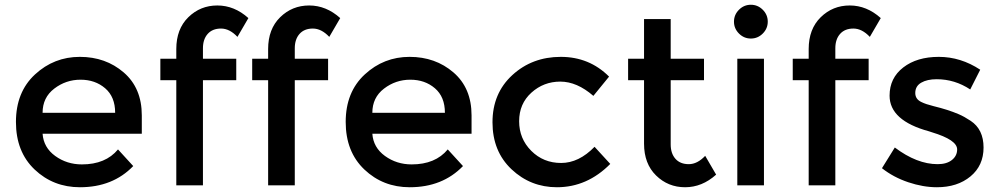

<svg xmlns="http://www.w3.org/2000/svg" viewBox="-20 -779 4200 807"><path d="M576 -217H159Q163 -159 212 -123.5Q261 -88 324 -88Q424 -88 476 -151L540 -81Q454 8 316 8Q204 8 125.5 -66.5Q47 -141 47 -266.5Q47 -392 127 -466Q207 -540 315.5 -540Q424 -540 500 -474.5Q576 -409 576 -294ZM159 -305H464Q464 -372 422 -408Q380 -444 318.5 -444Q257 -444 208 -406.5Q159 -369 159 -305Z M833 -576V-532H973V-442H833V0H721V-442H654V-532H721V-573Q721 -657 771.5 -706.5Q822 -756 893.5 -756Q965 -756 1024 -703L978 -624Q945 -659 909 -659Q873 -659 853 -636.5Q833 -614 833 -576Z M1219 -576V-532H1359V-442H1219V0H1107V-442H1040V-532H1107V-573Q1107 -657 1157.5 -706.5Q1208 -756 1279.5 -756Q1351 -756 1410 -703L1364 -624Q1331 -659 1295 -659Q1259 -659 1239 -636.5Q1219 -614 1219 -576Z M1962 -217H1545Q1549 -159 1598 -123.5Q1647 -88 1710 -88Q1810 -88 1862 -151L1926 -81Q1840 8 1702 8Q1590 8 1511.5 -66.5Q1433 -141 1433 -266.5Q1433 -392 1513 -466Q1593 -540 1701.5 -540Q1810 -540 1886 -474.5Q1962 -409 1962 -294ZM1545 -305H1850Q1850 -372 1808 -408Q1766 -444 1704.5 -444Q1643 -444 1594 -406.5Q1545 -369 1545 -305Z M2321 8Q2210 8 2130 -67.5Q2050 -143 2050 -265Q2050 -387 2133.5 -463.5Q2217 -540 2337 -540Q2457 -540 2540 -457L2474 -376Q2405 -436 2335 -436Q2265 -436 2213.5 -389.5Q2162 -343 2162 -269.5Q2162 -196 2213 -145Q2264 -94 2338.5 -94Q2413 -94 2479 -162L2545 -90Q2448 8 2321 8Z M2799 -442V-172Q2799 -134 2819 -111.5Q2839 -89 2875 -89Q2911 -89 2944 -124L2990 -45Q2931 8 2859.5 8Q2788 8 2737.5 -41.5Q2687 -91 2687 -175V-442H2620V-532H2687V-699H2799V-532H2939V-442Z M3191 0H3079V-532H3191ZM3086 -638Q3065 -659 3065 -688Q3065 -717 3086 -738Q3107 -759 3136 -759Q3165 -759 3186 -738Q3207 -717 3207 -688Q3207 -659 3186 -638Q3165 -617 3136 -617Q3107 -617 3086 -638Z M3491 -576V-532H3631V-442H3491V0H3379V-442H3312V-532H3379V-573Q3379 -657 3429.5 -706.5Q3480 -756 3551.5 -756Q3623 -756 3682 -703L3636 -624Q3603 -659 3567 -659Q3531 -659 3511 -636.5Q3491 -614 3491 -576Z M3918 8Q3860 8 3797.5 -13Q3735 -34 3687 -72L3741 -159Q3834 -89 3921 -89Q3959 -89 3981 -106.5Q4003 -124 4003 -151Q4003 -191 3897 -223Q3889 -226 3885 -227Q3719 -272 3719 -377Q3719 -451 3776.5 -495.5Q3834 -540 3926 -540Q4018 -540 4100 -486L4058 -403Q3993 -446 3917 -446Q3877 -446 3852 -431.5Q3827 -417 3827 -388Q3827 -362 3853 -350Q3871 -341 3903.5 -333Q3936 -325 3961 -317Q3986 -309 4009.5 -299Q4033 -289 4060 -271Q4114 -235 4114 -159Q4114 -83 4059 -37.5Q4004 8 3918 8Z"/></svg>

Font: Montreal
Style: Regular
Weight: 400
Designer: Julieta Ulanovsky, usr_local_share
Foundry: Julieta Ulanovsky, usr_local_share
Version: Version 2.001